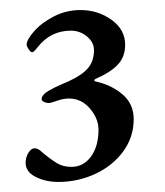

<svg xmlns="http://www.w3.org/2000/svg" viewBox="-20 -796 328 382"><path d="M31 -472Q31 -483 36.5 -492Q42 -501 49 -501Q56 -501 64 -493Q82 -478 94 -471Q106 -464 122 -464Q146 -464 161 -484.5Q176 -505 176 -538Q176 -560 159 -580Q142 -600 117 -600Q106 -600 93.5 -595.5Q81 -591 77 -591Q72 -591 67 -593.5Q62 -596 63 -600Q64 -608 76 -615Q88 -622 101 -627.5Q114 -633 118 -635Q144 -647 155.5 -661Q167 -675 167 -696Q167 -712 153 -723.5Q139 -735 121 -735Q80 -735 54 -701Q47 -692 44 -692Q41 -692 37 -698Q33 -704 33 -707Q33 -717 48 -734Q63 -751 87.5 -763.5Q112 -776 140 -776Q175 -776 202 -756.5Q229 -737 229 -707Q229 -683 214.5 -667.5Q200 -652 170 -639Q165 -636 170 -634Q202 -627 224 -608Q246 -589 246 -559Q246 -523 225 -494.5Q204 -466 169.5 -450Q135 -434 96 -434Q71 -434 51 -444Q31 -454 31 -472Z"/></svg>

Font: EB Garamond Medium
Style: Regular
Weight: 500
Designer: Georg Duffner and Octavio Pardo
Foundry: Georg Duffner
Version: Version 1.000